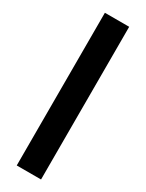

<svg xmlns="http://www.w3.org/2000/svg" viewBox="-185 -716 568 746"><g transform="rotate(30 98.5 -342.5)"><path d="M44 0V-685H153V0Z"/></g></svg>

Font: Bricolage Grotesque 96pt Medium
Style: Regular
Weight: 500
Designer: Mathieu Triay
Foundry: Atelier Triay
Version: Version 1.001; ttfautohint (v1.8.4.7-5d5b);gftools[0.9.33.de